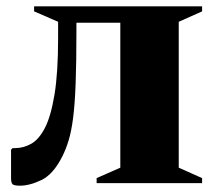

<svg xmlns="http://www.w3.org/2000/svg" viewBox="-20 -580 690 608"><path d="M286 0V-16L361 -49V-508H222V-480Q222 -381 219.5 -315Q217 -249 211.5 -206.5Q206 -164 197.5 -136Q189 -108 178 -86Q149 -28 111.5 -10Q74 8 43 8Q24 8 19.5 3Q15 -2 15 -16V-106L20 -111H28Q54 -111 78.5 -124.5Q103 -138 122 -174.5Q141 -211 152.5 -280Q164 -349 164 -460V-511L88 -544V-560H620V-544L546 -511V-49L620 -16V0Z"/></svg>

Font: Spectral SC ExtraBold
Style: Regular
Weight: 800
Designer: Jean-Baptiste Levee
Foundry: Production Type
Version: Version 2.001